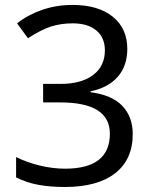

<svg xmlns="http://www.w3.org/2000/svg" viewBox="-20 -744 612 774"><path d="M493.2 -546.9Q493.2 -478.5 454.8 -434.6Q416.5 -390.6 345.2 -376V-372.1Q430.7 -361.3 472.9 -317.4Q515.1 -273.4 515.1 -203.1Q515.1 -101.1 444.3 -45.7Q373.5 9.8 241.2 9.8Q184.6 9.8 137 1.5Q89.4 -6.8 44.9 -28.8V-110.8Q90.3 -88.4 142.1 -76.2Q193.8 -64 242.2 -64Q422.9 -64 422.9 -205.1Q422.9 -331.1 223.1 -331.1H153.8V-405.8H224.1Q308.1 -405.8 355.5 -441.7Q402.8 -477.5 402.8 -541Q402.8 -592.3 368.4 -621.1Q334 -649.9 272.9 -649.9Q225.6 -649.9 185.3 -637Q145 -624 92.8 -589.8L48.8 -649.9Q92.8 -684.6 150.1 -704.3Q207.5 -724.1 272 -724.1Q376.5 -724.1 434.8 -676.5Q493.2 -628.9 493.2 -546.9Z"/></svg>

Font: NotoPenekeko
Style: Regular
Weight: 400
Designer: Monotype Design team
Foundry: Monotype Imaging Inc.
Version: Version 1.04